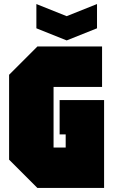

<svg xmlns="http://www.w3.org/2000/svg" viewBox="-20 -930 560 950"><path d="M25 -140V-560L165 -700H485V-500H245V-200H305V-265H275V-435H495V0H165ZM460 -910V-790L310 -730L160 -790V-910L310 -850Z"/></svg>

Font: Tektur Condensed Black
Style: Regular
Weight: 900
Width: 3
Designer: Adam Jagosz
Foundry: Adam Jagosz
Version: Version 1.005;gftools[0.9.30]